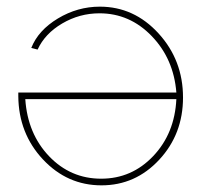

<svg xmlns="http://www.w3.org/2000/svg" viewBox="-20 -547 616 577"><path d="M285 10Q182 10 109 -68Q36 -146 35 -258V-269H510Q502 -370 436 -438.5Q370 -507 279 -507Q219 -507 167 -476.5Q115 -446 93 -398L74 -403Q95 -456 154 -491.5Q213 -527 280 -527Q383 -527 456.5 -446.5Q530 -366 530 -254Q530 -144 458.5 -67Q387 10 285 10ZM510 -249H56Q63 -145 127.5 -77.5Q192 -10 284 -10Q376 -10 440.5 -78Q505 -146 510 -249Z"/></svg>

Font: Raleway-v4020 Thin
Style: Regular
Weight: 250
Designer: Matt McInerney, Pablo Impallari, Rodrigo Fuenzalida
Foundry: Matt McInerney, Pablo Impallari, Rodrigo Fuenzalida
Version: Version 4.020;PS 004.020;hotconv 1.0.88;makeotf.lib2.5.64775